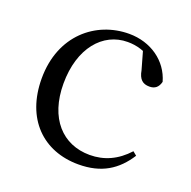

<svg xmlns="http://www.w3.org/2000/svg" viewBox="-103 -632 743 747"><g transform="rotate(20 269.0 -258.5)"><path d="M296.6 14.6C392.2 14.6 452.3 -24.8 496.6 -93.9L480.8 -106.9C436.5 -58.3 384.8 -35 325.2 -35C212.8 -35 134.9 -117.7 134.9 -261.5C134.9 -408.4 212.5 -498.8 315 -498.8C352.9 -498.8 386.9 -489 427.8 -461.9L377.7 -501.6L402.7 -413.5C408.9 -378.2 424.9 -364.4 452.7 -364.4C474.9 -364.4 489 -375.1 495.2 -399.3C473 -478.8 399.2 -530.6 309.8 -530.6C172.2 -530.6 48.4 -430 48.4 -251.4C48.4 -84.4 150.2 14.6 296.6 14.6Z"/></g></svg>

Font: Source Han Serif TW VF
Style: Regular
Weight: 250
Designer: Ryoko NISHIZUKA 西塚涼子 (kana & ideographs); Frank Grießhammer (Latin, Greek & Cyrillic); Wenlong ZHANG 张文龙 (bopomofo); San
Foundry: Adobe
Version: Version 2.002;hotconv 1.1.0;makeotfexe 2.6.0